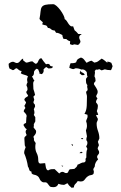

<svg xmlns="http://www.w3.org/2000/svg" viewBox="-20 -901 577 914"><path d="M365 -627Q374 -625 380.5 -617Q387 -609 392 -602Q398 -605 403.5 -608Q409 -611 416 -612L429 -603Q440 -604 448 -610Q456 -616 464 -622Q472 -618 478.5 -612.5Q485 -607 491 -602V-608Q501 -607 510 -602L516 -586Q514 -581 512.5 -576Q511 -571 508 -567Q491 -567 479 -571L464 -566L452 -572Q446 -568 437 -570L431 -563Q433 -556 431.5 -549.5Q430 -543 430 -536Q434 -531 434 -525.5Q434 -520 435 -515Q432 -512 429.5 -508.5Q427 -505 427 -500Q432 -492 438.5 -482Q445 -472 445 -463Q445 -457 441.5 -452Q438 -447 438 -441L444 -432Q437 -423 437 -414Q440 -410 443 -406Q446 -402 446 -397Q446 -385 441 -372L447 -357V-354H438V-350L446 -335Q446 -329 443 -324Q440 -319 440 -313Q440 -295 446.5 -277.5Q453 -260 453 -242L446 -226L451 -210L445 -196Q445 -191 448.5 -186Q452 -181 452 -176Q452 -169 447 -164.5Q442 -160 442 -153L447 -142Q440 -136 435.5 -127Q431 -118 431 -108L424 -96L427 -83L425 -73Q420 -68 413.5 -67.5Q407 -67 402 -64Q393 -59 389 -53.5Q385 -48 381 -43.5Q377 -39 370.5 -37.5Q364 -36 350 -39Q345 -31 338.5 -25Q332 -19 332 -9L321 -7Q316 -12 310.5 -16.5Q305 -21 303 -28Q297 -28 292.5 -24.5Q288 -21 283 -21Q271 -21 258 -26Q252 -10 235 -10Q227 -10 223 -11Q219 -12 217 -14Q215 -16 212.5 -19.5Q210 -23 206 -28Q201 -34 192.5 -33Q184 -32 178 -37Q171 -42 168 -50.5Q165 -59 157 -64Q151 -68 143.5 -69Q136 -70 131 -75L129 -85Q121 -85 119 -94Q117 -103 113 -108Q108 -142 95 -172Q95 -180 97 -186.5Q99 -193 102 -200L98 -209Q98 -217 97 -225Q96 -233 96 -241L97 -248L107 -258Q106 -260 104 -265Q102 -270 102 -272Q102 -281 108 -286Q102 -288 98.5 -294Q95 -300 92 -305Q92 -310 96 -312Q100 -314 104 -316Q105 -324 105 -332.5Q105 -341 107 -349Q106 -356 101.5 -360.5Q97 -365 93 -370Q93 -375 95.5 -379Q98 -383 101 -387L96 -397Q98 -401 100.5 -405Q103 -409 104 -414L96 -425Q96 -432 102.5 -436.5Q109 -441 114 -444Q113 -449 109 -453.5Q105 -458 105 -464Q111 -470 111 -477Q111 -486 106 -494Q106 -501 111 -509Q109 -517 109 -522Q109 -528 113 -538Q105 -543 96 -545Q87 -547 79 -552L83 -563Q76 -563 70.5 -567.5Q65 -572 60 -576Q54 -576 50 -571.5Q46 -567 41 -567L25 -575Q21 -584 21 -597Q25 -601 30.5 -604Q36 -607 42 -607Q45 -607 50.5 -604Q56 -601 60 -601Q69 -601 75.5 -610Q82 -619 90 -622V-614L104 -603Q112 -603 119 -606Q126 -609 134 -609Q138 -606 142 -602.5Q146 -599 151 -597Q159 -601 161.5 -608.5Q164 -616 170 -622L177 -624Q182 -616 187.5 -609Q193 -602 199 -595Q205 -597 209 -597Q211 -597 212 -596Q213 -595 215 -595L220 -587L232 -584Q230 -577 223.5 -576Q217 -575 211 -575L200 -582Q193 -578 187 -570L188 -565Q188 -555 179 -548L167 -551L168 -555L162 -570L155 -574Q147 -570 142 -560Q142 -552 140.5 -546.5Q139 -541 132 -536Q136 -532 138 -526.5Q140 -521 144 -517Q138 -513 138 -503L139 -477Q142 -470 143.5 -463Q145 -456 147 -449L139 -441L143 -426L139 -415Q140 -408 143.5 -406Q147 -404 147 -394L141 -381Q144 -373 144 -364Q144 -362 143 -359Q142 -356 141 -354L148 -343V-323L141 -310Q142 -304 140 -294L151 -280L152 -274Q152 -267 147.5 -261Q143 -255 139 -250L142 -240Q140 -234 143.5 -229.5Q147 -225 150 -220Q149 -215 148.5 -211Q148 -207 148 -202Q148 -185 155 -171.5Q162 -158 162 -141Q162 -132 164 -128Q166 -124 169.5 -123Q173 -122 178 -123Q183 -124 189 -124H195Q196 -121 196.5 -115Q197 -109 198.5 -103.5Q200 -98 202.5 -94Q205 -90 210 -90Q217 -95 224.5 -95.5Q232 -96 240 -96L262 -75Q270 -83 277 -83Q282 -83 286 -80Q290 -77 295 -77Q303 -77 305 -83.5Q307 -90 312 -95L334 -97Q339 -101 343.5 -105.5Q348 -110 349 -117Q358 -120 364.5 -124Q371 -128 381 -128Q389 -132 387.5 -139Q386 -146 391 -151V-167Q391 -173 392 -179.5Q393 -186 396 -192L390 -205Q396 -211 396 -221Q396 -227 394.5 -228.5Q393 -230 392 -232Q391 -234 391 -238Q391 -242 394 -252L389 -280Q394 -292 394 -301Q394 -307 393 -313Q392 -319 390 -324Q391 -330 394 -335.5Q397 -341 397 -348L396 -355L382 -359Q392 -374 393 -398.5Q394 -423 394 -441Q394 -447 392 -452.5Q390 -458 390 -464L397 -472Q397 -480 395.5 -484Q394 -488 396 -496Q391 -501 390 -507.5Q389 -514 389 -521Q389 -526 391.5 -529.5Q394 -533 397 -536Q394 -541 394 -547Q394 -553 393 -558Q388 -565 381.5 -568.5Q375 -572 367 -570Q355 -576 340 -576L330 -572Q325 -572 320 -574Q315 -576 310 -578Q311 -589 316 -600H323Q334 -600 342 -604Q346 -616 350 -619Q354 -622 365 -627ZM364 -565 367 -558Q372 -556 377 -553Q382 -550 383 -544L370 -543L359 -552ZM358 -172 366 -179 374 -174 369 -172ZM365 -240 370 -244 376 -243V-242L372 -238ZM321 -213V-216L328 -211L324 -206ZM273 -111 274 -113 281 -111 278 -108ZM168 -811Q172 -832 173 -846Q174 -860 179 -867.5Q184 -875 196 -878Q208 -881 233 -881Q240 -881 249.5 -872.5Q259 -864 267.5 -852.5Q276 -841 282 -829Q288 -817 288 -810Q294 -807 298 -800.5Q302 -794 306 -788Q310 -782 315 -778Q320 -774 328 -776L335 -757Q345 -749 353 -739H369Q364 -736 360.5 -732.5Q357 -729 357 -723Q357 -717 360 -712Q363 -707 363 -701L357 -691L351 -687L334 -690L324 -687L313 -691L314 -705Q305 -706 296 -715L282 -716Q280 -721 278.5 -725Q277 -729 277 -734Q269 -738 262.5 -741.5Q256 -745 247 -745L240 -756Q229 -756 223 -762Q217 -768 208 -768Q203 -780 197.5 -780.5Q192 -781 181 -785L184 -795Q180 -799 175.5 -802.5Q171 -806 168 -811Z"/></svg>

Font: ErikasBuero
Style: Regular
Weight: 400
Designer: Peter Wiegel
Foundry: Peter Wiegel
Version: Version 1.006